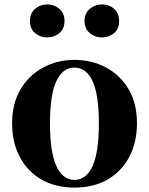

<svg xmlns="http://www.w3.org/2000/svg" viewBox="-20 -835 677 872"><path d="M318 17Q232 17 168.5 -19.5Q105 -56 70 -122Q35 -188 35 -276Q35 -365 73 -429Q111 -493 175.5 -528Q240 -563 318 -563Q397 -563 461.5 -528.5Q526 -494 564 -430Q602 -366 602 -276Q602 -187 566.5 -121Q531 -55 467.5 -19Q404 17 318 17ZM318 -18Q372 -18 400.5 -81Q429 -144 429 -274Q429 -405 400.5 -466.5Q372 -528 318 -528Q265 -528 236 -466.5Q207 -405 207 -274Q207 -144 236 -81Q265 -18 318 -18ZM194 -665Q163 -665 139.5 -684.5Q116 -704 116 -740Q116 -775 139.5 -795Q163 -815 194 -815Q226 -815 249.5 -795Q273 -775 273 -740Q273 -704 249.5 -684.5Q226 -665 194 -665ZM443 -665Q412 -665 388 -684.5Q364 -704 364 -740Q364 -775 388 -795Q412 -815 443 -815Q475 -815 498 -795Q521 -775 521 -740Q521 -704 498 -684.5Q475 -665 443 -665Z"/></svg>

Font: Noto Serif SC ExtraLight Black
Style: Regular
Weight: 900
Version: Version 2.002-H1;hotconv 1.1.0;makeotfexe 2.6.0